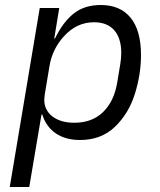

<svg xmlns="http://www.w3.org/2000/svg" viewBox="-20 -548 640 768"><path d="M139 -516H217L197 -394H200Q232 -460 275 -494Q318 -528 383 -528Q461 -528 502.5 -477Q544 -426 544 -328Q544 -251 519.5 -172.5Q495 -94 440 -41Q385 12 300 12Q243 12 204 -14Q165 -40 149 -90H146L97 200H19ZM449 -219 461 -291Q465 -315 465 -336Q465 -395 437 -427Q409 -459 356 -459Q286 -459 235 -402Q189 -351 178 -284L159 -170Q157 -156 157 -150Q157 -107 190 -82Q223 -57 277 -57Q349 -57 393 -100.5Q437 -144 449 -219Z"/></svg>

Font: iA Writer Duo S
Style: Italic
Weight: 400
Italic angle: -9.5°
Designer: Mike Abbink, Paul van der Laan, Pieter van Rosmalen, Oliver Reichenstein
Foundry: Bold Monday and Information Architects Inc.
Version: Version 2.000